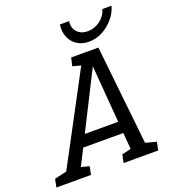

<svg xmlns="http://www.w3.org/2000/svg" viewBox="-206 -979 977 1093"><g transform="rotate(-20 282.0 -432.5)"><path d="M-4.7 0 350.7 -667H444L515.3 0H424.2L373.2 -634.5H406.5L86.5 0ZM133.2 -161.3 148.3 -231.3H460.3L445.2 -161.3ZM-53.2 0 -43.2 -49.2 47 -70 26.8 0ZM76.5 0 85.2 -70.8 166.5 -49.2 156.5 0ZM354 0 364 -49.2 454.2 -70 434 0ZM483.7 0 492.3 -70.8 573.7 -49.2 563.7 0ZM279 -667H359L348.5 -596.2L268 -617.8ZM339 -865.3Q332.8 -826.2 356.1 -800.4Q379.3 -774.7 419.7 -774.7Q461 -774.7 495.3 -800.4Q529.7 -826.2 540 -865.3H596Q584 -823.3 555 -789.8Q526 -756.3 487.5 -736.3Q449 -716.3 407 -716.3Q365 -716.3 335 -735.8Q305 -755.3 291 -789.3Q277 -823.3 283 -865.3Z"/></g></svg>

Font: Epunda Slab Light
Style: Italic
Weight: 300
Italic angle: -12°
Designer: Simon Atzbach
Foundry: typofactur
Version: Version 1.102